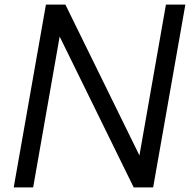

<svg xmlns="http://www.w3.org/2000/svg" viewBox="-20 -820 851 840"><path d="M125 0 241 -660 565 0H650L791 -800H706L590 -140L266 -800H181L40 0Z"/></svg>

Font: Gauge
Style: Italic
Weight: 400
Italic angle: -80°
Designer: Daniel Pimley
Foundry: Daniel Pimley
Version: Version 1.000;PS 001.001;hotconv 1.0.56